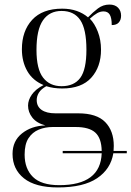

<svg xmlns="http://www.w3.org/2000/svg" viewBox="-20 -582 576 842"><path d="M234 240Q135 240 85 200Q35 160 35 93Q35 36 76.5 3Q118 -30 179 -32Q141 -42 122 -66Q103 -90 103 -119Q103 -143 119.5 -167Q136 -191 171 -209Q123 -229 99.5 -270.5Q76 -312 76 -366Q76 -446 121 -495Q166 -544 253 -544Q288 -544 316.5 -534Q345 -524 366 -506Q387 -528 409.5 -545Q432 -562 460 -562Q484 -562 497.5 -548.5Q511 -535 511 -513Q511 -495 501 -483.5Q491 -472 470 -472Q470 -503 461.5 -517.5Q453 -532 434 -532Q420 -532 406.5 -524.5Q393 -517 374 -500Q395 -479 409 -443Q423 -407 423 -364Q423 -289 380.5 -241.5Q338 -194 253 -194Q214 -194 183 -204Q160 -191 150.5 -175.5Q141 -160 141 -143Q141 -115 162.5 -100Q184 -85 223 -85H323Q404 -85 441.5 -46.5Q479 -8 479 58Q479 64 478.5 69Q478 74 478 80H536V90H477Q466 159 406 199.5Q346 240 234 240ZM250 -204Q305 -204 332 -240.5Q359 -277 359 -364Q359 -454 332 -494Q305 -534 250 -534Q197 -534 168.5 -493Q140 -452 140 -363Q140 -279 169 -241.5Q198 -204 250 -204ZM240 230Q421 230 426 90H255V80H426Q425 24 398 -0.5Q371 -25 312 -25H211Q178 -25 150 -13.5Q122 -2 105 24Q88 50 88 96Q88 158 124.5 194Q161 230 240 230Z"/></svg>

Font: Noto Serif Display Light
Style: Regular
Weight: 300
Designer: Monotype Design Team
Foundry: Monotype Imaging Inc.
Version: Version 2.009